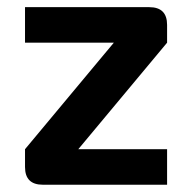

<svg xmlns="http://www.w3.org/2000/svg" viewBox="-20 -508 528 528"><path d="M48.8 -488.3H390.6Q439.5 -488.3 439.5 -439.5V-390.6L195.3 -97.7H439.5V0H97.7Q48.8 0 48.8 -48.8V-97.7L293 -390.6H48.8Z"/></svg>

Font: BabelStone Runic Norn
Style: Regular
Weight: 400
Designer: Andrew West
Foundry: BabelStone
Version: Version 3.002 March 14, 2022